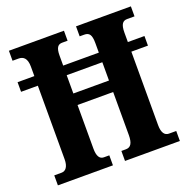

<svg xmlns="http://www.w3.org/2000/svg" viewBox="-127 -835 940 957"><g transform="rotate(-20 343.0 -357.0)"><path d="M20 0H312V-53H283C261 -53 249 -72 249 -111V-343H438V-115C438 -72 426 -53 400 -53H376V0H667V-53H628C606 -53 592 -71 592 -111V-501H680V-552H592V-602C592 -647 605 -661 628 -661H667V-714H376V-661H400C427 -661 438 -647 438 -602V-552H249V-605C249 -647 261 -661 283 -661H312V-714H20V-661H52C77 -661 96 -647 96 -602V-552H7V-501H96V-111C96 -72 81 -53 59 -53H20ZM249 -404V-501H438V-404Z"/></g></svg>

Font: Noto Serif Sinhala ExtraCondensed ExtraBold
Style: Regular
Weight: 800
Width: 2
Designer: Jelle Bosma - Monotype Design Team
Foundry: Monotype Imaging Inc.
Version: Version 2.007